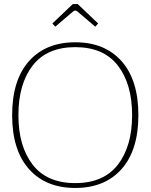

<svg xmlns="http://www.w3.org/2000/svg" viewBox="-20 -919 744 949"><path d="M239 -803 340 -899H364L465 -803L451 -787L363 -862Q356 -867 352 -867Q348 -867 341 -862L253 -787ZM40 -350Q40 -523 123 -616.5Q206 -710 352 -710Q498 -710 581 -616.5Q664 -523 664 -350Q664 -177 581 -83.5Q498 10 352 10Q206 10 123 -83.5Q40 -177 40 -350ZM633 -350Q633 -504 562.5 -595Q492 -686 352 -686Q212 -686 141.5 -595Q71 -504 71 -350Q71 -196 141.5 -105Q212 -14 352 -14Q492 -14 562.5 -105Q633 -196 633 -350Z"/></svg>

Font: Taviraj Thin
Style: Regular
Weight: 100
Designer: Katatrad Team
Foundry: CadsonDemak
Version: Version 1.030